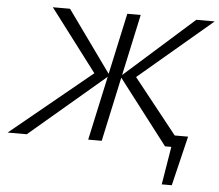

<svg xmlns="http://www.w3.org/2000/svg" viewBox="-81 -722 1119 981"><g transform="rotate(5 478.5 -231.5)"><path d="M783.7 195 825.6 -59.6H896.6L835.2 195ZM-23.9 0 419.9 -364 409.1 -317 150.6 -658H238.7L469.8 -336.2L74.4 0ZM389.5 0 532.5 -658H601.3L458.8 0ZM783.5 0 525.2 -336.6 886.4 -658H980.8L578.4 -317L586.5 -363.5L875.4 0Z"/></g></svg>

Font: Ysabeau
Style: Bold Italic
Weight: 700
Italic angle: -12°
Designer: Christian Thalmann (Catharsis Fonts)
Version: Version 2.002